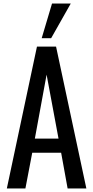

<svg xmlns="http://www.w3.org/2000/svg" viewBox="-20 -1076 532 1096"><path d="M19 0 191 -810H300L473 0H366L329 -204H164L125 0ZM179 -285H314L246 -650ZM218 -858 277 -1056H384L272 -858Z"/></svg>

Font: Oswald
Style: Regular
Weight: 400
Designer: Vernon Adams
Foundry: Vernon Adams
Version: Version 4.103; ttfautohint (v1.8.3)